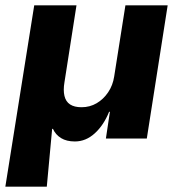

<svg xmlns="http://www.w3.org/2000/svg" viewBox="-23 -518 676 718"><path d="M-3 180 105 -498H263L218 -210Q213 -181 218 -159.5Q223 -138 239 -127.5Q255 -117 282 -117Q313 -117 338.5 -132Q364 -147 381.5 -173Q399 -199 404 -232L446 -498H604L526 0H373L388 -100H385Q365 -50 331.5 -19.5Q298 11 257 11Q226 11 205.5 -1.5Q185 -14 175 -36H172L152 180Z"/></svg>

Font: Nunito Sans 9pt ExtraBold
Style: Italic
Weight: 800
Italic angle: -9°
Version: Version 3.101;gftools[0.9.27]